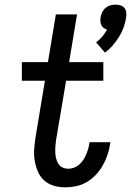

<svg xmlns="http://www.w3.org/2000/svg" viewBox="-20 -797 563 825"><path d="M431 -571 393 -615Q408 -626 419.5 -640Q431 -654 440 -670Q432 -672 425.5 -677Q419 -682 415.5 -689Q412 -696 411.5 -705Q411 -714 412 -722Q414 -733 419 -744Q424 -755 433.5 -763Q443 -771 454 -774Q465 -777 476 -777Q487 -777 497.5 -774Q508 -771 514.5 -763Q521 -755 522.5 -744Q524 -733 522 -722Q519 -701 511.5 -680Q504 -659 492 -639.5Q480 -620 465 -602.5Q450 -585 431 -571ZM260 8Q235 8 211 1Q187 -6 169.5 -22Q152 -38 142.5 -60.5Q133 -83 129 -107.5Q125 -132 127 -157.5Q129 -183 133 -209L173 -450H74V-530H186L220 -735H311L277 -530H424V-450H264L221 -196Q219 -182 218 -169Q217 -156 217.5 -142.5Q218 -129 221 -116.5Q224 -104 230.5 -93.5Q237 -83 248.5 -77.5Q260 -72 273 -72Q286 -72 298 -76.5Q310 -81 320 -89.5Q330 -98 337.5 -109.5Q345 -121 350 -132.5Q355 -144 358.5 -156Q362 -168 364 -181Q364 -182 364 -183.5Q364 -185 365 -186H454Q454 -184 453.5 -181.5Q453 -179 453 -177Q449 -153 441.5 -130.5Q434 -108 421.5 -86Q409 -64 391.5 -45.5Q374 -27 352.5 -14.5Q331 -2 307 3Q283 8 260 8Z"/></svg>

Font: Iosevka Curly Medium Oblique
Style: Regular
Weight: 500
Italic angle: -9°
Monospace: yes
Designer: Belleve Invis
Foundry: Belleve Invis
Version: Version 11.1.0; ttfautohint (v1.8.3)